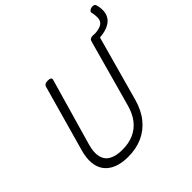

<svg xmlns="http://www.w3.org/2000/svg" viewBox="-284 -1490 1790 1790"><g transform="rotate(-45 611.0 -595.5)"><path d="M1211 -1190Q1225 -1144 1221.5 -1101.5Q1218 -1059 1193 -1026Q1168 -993 1116.5 -973.5Q1065 -954 984 -953L1001 -1012Q1069 -1015 1100.5 -1033Q1132 -1051 1137 -1085.5Q1142 -1120 1131 -1170Q1127 -1184 1137 -1194Q1147 -1204 1163 -1208Q1179 -1212 1193 -1208Q1207 -1204 1211 -1190ZM422 19Q339 19 279 -4.5Q219 -28 184 -72.5Q149 -117 142 -182.5Q135 -248 159 -333L343 -988Q348 -1002 359.5 -1008.5Q371 -1015 394 -1015Q417 -1015 428 -1008Q439 -1001 435 -985L245 -323Q220 -235 234.5 -178Q249 -121 299 -93.5Q349 -66 430 -66Q517 -66 582 -95.5Q647 -125 691 -182Q735 -239 758 -323L942 -988Q946 -1002 957.5 -1008.5Q969 -1015 992 -1015Q1039 -1015 1031 -985L845 -313Q815 -204 756 -130.5Q697 -57 613 -19Q529 19 422 19Z"/></g></svg>

Font: Playwrite TZ
Style: Regular
Weight: 400
Designer: Veronika Burian, José Scaglione
Foundry: TypeTogether
Version: Version 1.002